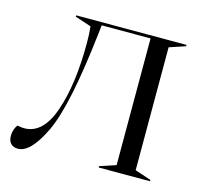

<svg xmlns="http://www.w3.org/2000/svg" viewBox="-82 -594 710 691"><g transform="rotate(15 273.0 -249.0)"><path d="M5 -29Q5 -51 18 -70Q33 -67 44 -67Q114 -67 148.5 -167.5Q183 -268 183 -422Q183 -456 180 -483L120 -503V-508H531V-503L471 -483V-25L531 -5V0H340V-5L400 -25V-497H218L214 -462Q183 -190 136 -90Q89 10 41 10Q24 10 14.5 0Q5 -10 5 -29Z"/></g></svg>

Font: Nyght Serif Light
Style: Regular
Weight: 300
Designer: Maksym Kobuzan
Version: Version 0.410